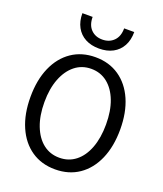

<svg xmlns="http://www.w3.org/2000/svg" viewBox="-168 -1041 985 1162"><g transform="rotate(20 325.0 -460.5)"><path d="M326 12Q238 12 173 -32.5Q108 -77 72.5 -158.5Q37 -240 37 -349Q37 -459 72.5 -540Q108 -621 173 -665.5Q238 -710 326 -710Q414 -710 479 -665.5Q544 -621 579.5 -540Q615 -459 615 -349Q615 -240 579.5 -158.5Q544 -77 479 -32.5Q414 12 326 12ZM326 -63Q386 -63 430.5 -98Q475 -133 499.5 -197.5Q524 -262 524 -349Q524 -436 499.5 -500Q475 -564 430.5 -599.5Q386 -635 326 -635Q266 -635 221.5 -599.5Q177 -564 152 -500Q127 -436 127 -349Q127 -262 152 -197.5Q177 -133 221.5 -98Q266 -63 326 -63ZM326 -766Q275 -766 237.5 -786Q200 -806 179.5 -843.5Q159 -881 159 -933H225Q225 -881 253 -852.5Q281 -824 326 -824Q371 -824 399.5 -852.5Q428 -881 428 -933H493Q493 -881 472.5 -843.5Q452 -806 414.5 -786Q377 -766 326 -766Z"/></g></svg>

Font: Azeret Mono Thin Light
Style: Regular
Weight: 300
Version: Version 1.002